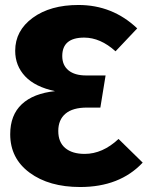

<svg xmlns="http://www.w3.org/2000/svg" viewBox="-20 -733 593 771"><path d="M295 -713Q432 -713 531 -619L444 -527Q383 -582 318 -582Q230 -582 230 -508Q230 -471 255 -450.5Q280 -430 326 -430H404L383 -301H329Q272 -301 243 -276.5Q214 -252 214 -207Q214 -162 242 -138.5Q270 -115 320 -115Q392 -115 456 -175L553 -80Q461 18 302 18Q177 18 99 -39.5Q21 -97 21 -194Q21 -271 67.5 -314.5Q114 -358 201 -367Q121 -384 81 -426.5Q41 -469 41 -529Q41 -610 111.5 -661.5Q182 -713 295 -713Z"/></svg>

Font: FiraGO ExtraBold
Style: Regular
Weight: 800
Designer: bBox Type
Foundry: bBox Type GmbH
Version: Version 1.001;PS 001.001;hotconv 1.0.88;makeotf.lib2.5.64775